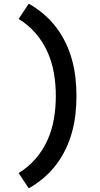

<svg xmlns="http://www.w3.org/2000/svg" viewBox="-20 -861 540 1042"><path d="M136 161 81 78Q133 47 173.5 0Q214 -47 238.5 -102.5Q263 -158 273 -218.5Q283 -279 283 -340Q283 -401 273 -461.5Q263 -522 238.5 -577.5Q214 -633 173.5 -680Q133 -727 81 -758L136 -841Q179 -817 217 -784.5Q255 -752 285 -712.5Q315 -673 336.5 -628Q358 -583 371 -535.5Q384 -488 389.5 -438.5Q395 -389 395 -340Q395 -291 389.5 -241.5Q384 -192 371 -144.5Q358 -97 336.5 -52Q315 -7 285 32.5Q255 72 217 104.5Q179 137 136 161Z"/></svg>

Font: Iosevka Fixed
Style: Bold
Weight: 700
Monospace: yes
Designer: Belleve Invis
Foundry: Belleve Invis
Version: Version 32.3.0